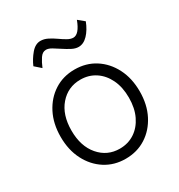

<svg xmlns="http://www.w3.org/2000/svg" viewBox="-168 -810 874 936"><g transform="rotate(-30 269.5 -342.0)"><path d="M269 11Q205 11 155 -21Q105 -53 76 -109.5Q47 -166 47 -240Q47 -314 76 -370.5Q105 -427 155 -459Q205 -491 269 -491Q334 -491 384 -459Q434 -427 463 -370.5Q492 -314 492 -240Q492 -166 463 -109.5Q434 -53 384 -21Q334 11 269 11ZM269 -46Q316 -46 352.5 -70Q389 -94 410 -137.5Q431 -181 431 -240Q431 -299 410 -342.5Q389 -386 352.5 -410Q316 -434 269 -434Q199 -434 153.5 -381.5Q108 -329 108 -240Q108 -152 153.5 -99Q199 -46 269 -46ZM138 -575 104 -605Q118 -638 142 -666.5Q166 -695 195 -695Q215 -695 235 -685Q255 -675 274 -661.5Q293 -648 310.5 -638Q328 -628 343 -628Q376 -628 401 -695L435 -667Q419 -626 395 -601Q371 -576 343 -576Q325 -576 305 -586.5Q285 -597 265.5 -610Q246 -623 228.5 -633.5Q211 -644 197 -644Q177 -644 163 -623Q149 -602 138 -575Z"/></g></svg>

Font: Zen Kaku Gothic New
Style: Regular
Weight: 400
Designer: Yoshimichi Ohira
Foundry: Positype
Version: Version 1.001